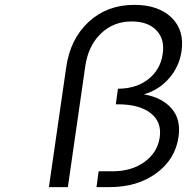

<svg xmlns="http://www.w3.org/2000/svg" viewBox="-20 -766 766 786"><path d="M180.2 0 251 -490.2Q267.6 -606.9 343 -676.5Q418.5 -746.1 529.8 -746.1Q628.4 -746.1 682.1 -694.1Q735.8 -642.1 723.1 -556.2Q713.9 -493.2 671.9 -445.1Q629.9 -397 568.8 -379.9Q644 -366.7 682.6 -321.8Q721.2 -276.9 710.9 -206.1Q698.2 -114.7 620.6 -57.4Q543 0 428.2 0H375L383.8 -64.9H441.9Q519 -64.9 571.8 -103.3Q624.5 -141.6 633.8 -203.1Q643.1 -266.6 596.9 -302.7Q550.8 -338.9 463.9 -338.9H454.1L462.9 -402.8Q537.1 -402.8 586.9 -441.7Q636.7 -480.5 646 -544.9Q655.3 -605.5 620.4 -641.8Q585.4 -678.2 519 -678.2Q444.3 -678.2 392.8 -628.4Q341.3 -578.6 329.1 -495.1L257.8 0Z"/></svg>

Font: Trueno Light
Style: Italic
Weight: 300
Designer: Julieta Ulanovsky
Foundry: Julieta Ulanovsky
Version: Version 3.001b | FøM Fix